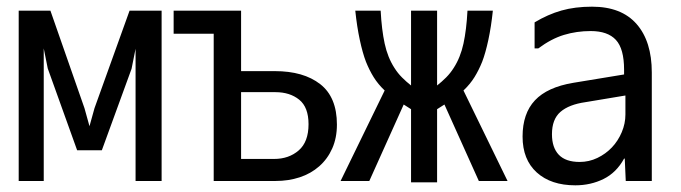

<svg xmlns="http://www.w3.org/2000/svg" viewBox="-20 -558 2040 575"><path d="M374 -352 285 -108H211L123 -353L111 -413V-16H36V-526H131L233 -234L248 -180L263 -234L368 -526H464V-16H386V-412Z M620 -526H702V-345H803Q889 -345 939 -306Q989 -267 989 -185Q989 -145 975 -113.5Q961 -82 936 -60Q911 -38 877.5 -27Q844 -16 805 -16H620ZM801 -82Q845 -82 874.5 -107.5Q904 -133 904 -186Q904 -237 876 -259.5Q848 -282 805 -282H702V-82ZM500 -457V-526H680V-457Z M1289 -12H1211V-231L1189 -245L1086 -16H1000L1132 -287Q1112 -306 1099 -327Q1086 -348 1076 -373Q1066 -399 1057.5 -438.5Q1049 -478 1044 -526H1120Q1123 -469 1132 -427.5Q1141 -386 1161 -355Q1171 -339 1184 -326Q1197 -313 1211 -302V-526H1289V-302Q1303 -313 1316 -326Q1329 -339 1339 -355Q1359 -386 1368 -427.5Q1377 -469 1380 -526H1456Q1451 -478 1442.5 -438.5Q1434 -399 1424 -373Q1414 -348 1401 -327Q1388 -306 1368 -287L1500 -16H1414L1311 -245L1289 -231Z M1853 -215V-272L1733 -252Q1684 -245 1658.5 -223Q1633 -201 1633 -156Q1633 -116 1653.5 -94.5Q1674 -73 1716 -73Q1744 -73 1769 -85Q1794 -97 1812.5 -116.5Q1831 -136 1842 -162Q1853 -188 1853 -215ZM1581 -413V-491Q1621 -515 1661.5 -526.5Q1702 -538 1753 -538Q1841 -538 1886.5 -486Q1932 -434 1932 -341V-16H1854L1851 -83H1849Q1826 -41 1787.5 -22Q1749 -3 1703 -3Q1630 -3 1587.5 -41.5Q1545 -80 1545 -149Q1545 -218 1582 -257.5Q1619 -297 1697 -310L1849 -335V-349Q1849 -412 1824.5 -438.5Q1800 -465 1749 -465Q1707 -465 1669 -453.5Q1631 -442 1592 -413Z"/></svg>

Font: D2Coding
Style: Regular
Weight: 400
Monospace: yes
Designer: Yong-Rak Park; Jeong-Hwan Yoon; Sang-Min Lee;
Foundry: NHN Corporation
Version: Version 1.3.2; Build 20180524